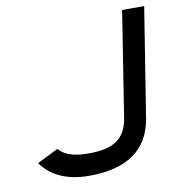

<svg xmlns="http://www.w3.org/2000/svg" viewBox="-70 -644 667 720"><g transform="rotate(-10 263.0 -284.5)"><path d="M32 -69 35 -65C67 -22 122 11 213 11C355 11 441 -45 460 -165L526 -580H442L379 -180C367 -103 321 -72 228 -72C174 -71 136 -83 114 -107L112 -109Z"/></g></svg>

Font: Charger Pro
Style: BdExtObl
Weight: 700
Designer: Jasper
Foundry: Cannot Into Space Fonts
Version: Version 1.09